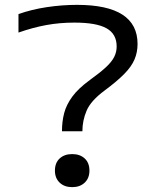

<svg xmlns="http://www.w3.org/2000/svg" viewBox="-20 -760 640 790"><path d="M235 -220Q235 -260 244 -294.5Q253 -329 277.5 -362.5Q302 -396 350 -431Q393 -462 416.5 -484Q440 -506 450 -526Q460 -546 460 -569Q460 -620 418.5 -643.5Q377 -667 286 -667Q226 -667 171 -657Q116 -647 56 -626V-702Q109 -721 172 -730.5Q235 -740 297 -740Q546 -740 546 -579Q546 -545 533.5 -515.5Q521 -486 491.5 -456Q462 -426 411 -388Q354 -346 336.5 -305Q319 -264 319 -220ZM277 10Q245 10 225.5 -8.5Q206 -27 206 -58Q206 -90 225.5 -108Q245 -126 277 -126Q309 -126 328.5 -108Q348 -90 348 -58Q348 -27 328.5 -8.5Q309 10 277 10Z"/></svg>

Font: M PLUS Code Latin 60
Style: Regular
Weight: 400
Width: 7
Monospace: yes
Designer: Coji Morishita
Foundry: UNDERFOREST DESIGN
Version: Version 1.005; ttfautohint (v1.8.3)